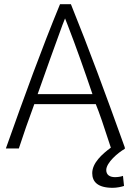

<svg xmlns="http://www.w3.org/2000/svg" viewBox="-20 -710 626 918"><path d="M70 0C92 -67 116 -137 144 -212H438C455 -171 475 -112 510 -4C468 27 421 69 421 118C421 159 447 188 519 188C539 188 562 183 573 179L568 131C557 135 542 137 530 137C506 137 488 127 488 103C488 68 544 20 576 2V0H578C577 -2 577 -4 576 -6V-7C484 -263 406 -475 319 -690H267C178 -474 100 -259 8 0ZM160 -260C200 -374 240 -485 278 -589L291 -622L304 -589C344 -486 383 -375 422 -260Z"/></svg>

Font: Repo Light
Style: Regular
Weight: 300
Designer: Stefan Peev
Foundry: Context Ltd
Version: Version 001.502